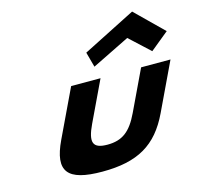

<svg xmlns="http://www.w3.org/2000/svg" viewBox="-119 -971 1174 1117"><g transform="rotate(-15 468.0 -412.5)"><path d="M451.1 -678 475.9 -587 703.3 -699 824.3 -587 935.6 -678 770.4 -840ZM315.7 -513H492.7L376.7 -269C328.7 -168 342.8 -129 432.3 -129C521.9 -129 573.1 -168 621.1 -269L737.1 -513H914.1L777.7 -226C695.9 -54 577.1 15 363.9 15C150.7 15 97.5 -54 179.2 -226Z"/></g></svg>

Font: Hussar
Style: BdSuprExtOblFive
Weight: 700
Foundry: Cannot Into Space Fonts
Version: Version 2.00